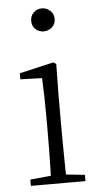

<svg xmlns="http://www.w3.org/2000/svg" viewBox="-54 -788 433 823"><g transform="rotate(-5 162.5 -377.0)"><path d="M45 0V-27L156 -38H175L280 -27V0ZM133 0Q134 -24 135 -64.5Q136 -105 136.5 -149Q137 -193 137 -226V-281Q137 -332 136 -375Q135 -418 133 -456L40 -459V-485L187 -519L199 -511L197 -377V-226Q197 -193 197.5 -149Q198 -105 198.5 -64.5Q199 -24 200 0ZM158 -655Q137 -655 122.5 -668.5Q108 -682 108 -704Q108 -726 122.5 -740Q137 -754 158 -754Q178 -754 193.5 -740Q209 -726 209 -704Q209 -682 193.5 -668.5Q178 -655 158 -655Z"/></g></svg>

Font: Noto Serif KR ExtraLight
Style: Regular
Weight: 200
Designer: Ryoko NISHIZUKA 西塚涼子 (kana & ideographs); Frank Grießhammer (Latin, Greek & Cyrillic); Wenlong ZHANG 张文龙 (bopomofo); San
Foundry: Adobe
Version: Version 2.002-H1;hotconv 1.1.0;makeotfexe 2.6.0